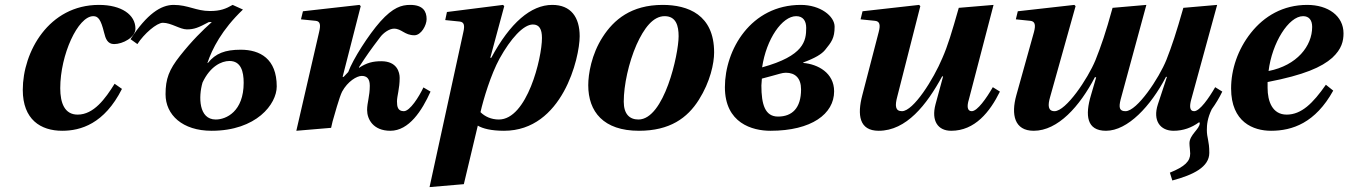

<svg xmlns="http://www.w3.org/2000/svg" viewBox="-20 -522 5506 784"><path d="M73 -155C73 -34 146 12 234 12C309 12 406 -16 478 -159L448 -180C410 -119 363 -54 297 -54C244 -54 226 -101 226 -162C226 -298 298 -456 361 -456C381 -456 392 -442 405 -389C411 -364 419 -342 446 -342C481 -342 533 -369 533 -405C533 -462 476 -502 384 -502C179 -502 73 -310 73 -155Z M513 -362 541 -342C568 -384 620 -429 645 -429C679 -429 715 -402 743 -402C773 -402 790 -409 833 -432H845C808 -399 764 -356 715 -294C670 -237 656 -200 656 -137C656 -53 725 12 844 12C1027 12 1110 -97 1110 -169C1110 -282 1042 -319 963 -319C899 -319 860 -304 829 -265H827C846 -322 886 -401 972 -483L930 -502C902 -486 880 -477 837 -477C781 -477 748 -502 689 -502C637 -502 580 -465 513 -362ZM807 -185C838 -251 884 -273 917 -273C964 -273 975 -230 975 -184C975 -67 904 -34 861 -34C791 -34 790 -127 807 -185Z M1190 12 1332 0 1338 -26C1344 -47 1366 -127 1377 -148C1400 -190 1437 -212 1457 -212C1476 -212 1490 -203 1490 -172C1490 -129 1479 -103 1479 -73C1479 -35 1504 12 1574 12C1650 12 1703 -70 1738 -148L1709 -165C1691 -127 1654 -68 1629 -68C1604 -68 1601 -87 1601 -108C1601 -130 1612 -160 1612 -204C1612 -226 1602 -272 1537 -272C1503 -272 1478 -266 1446 -245V-248C1480 -300 1492 -317 1533 -371C1545 -387 1569 -405 1589 -405C1620 -405 1632 -378 1672 -378C1700 -378 1722 -419 1722 -444C1722 -476 1707 -502 1655 -502C1620 -502 1585 -492 1533 -434C1485 -380 1421 -280 1402 -228L1383 -208H1379L1453 -497L1448 -502L1217 -476L1209 -443L1269 -437C1288 -435 1290 -420 1283 -391Z M1734 242 1874 230 1931 -9C1951 3 1986 12 2038 12C2277 12 2347 -286 2347 -374C2347 -452 2311 -502 2235 -502C2148 -502 2063 -429 1986 -286H1982L2039 -497L2034 -502L1805 -473L1798 -440L1857 -434C1876 -432 1878 -417 1872 -391ZM1942 -64C1954 -117 1984 -217 2020 -283C2065 -364 2117 -422 2156 -422C2182 -422 2193 -403 2193 -367C2193 -284 2132 -34 2017 -34C1986 -34 1960 -46 1942 -64Z M2382 -174C2382 -66 2444 12 2589 12C2715 12 2787 -40 2834 -115C2880 -188 2896 -263 2896 -308C2896 -462 2789 -502 2686 -502C2557 -502 2486 -441 2441 -371C2395 -300 2382 -219 2382 -174ZM2527 -107C2527 -174 2547 -266 2579 -339C2610 -408 2647 -456 2694 -456C2741 -456 2751 -416 2751 -374C2751 -300 2692 -34 2587 -34C2550 -34 2527 -57 2527 -107Z M2940 -166C2940 -19 3052 12 3126 12C3294 12 3386 -57 3386 -149C3386 -225 3319 -260 3260 -265V-267C3309 -285 3335 -301 3349 -318C3375 -350 3388 -366 3388 -413C3388 -456 3330 -502 3250 -502C3046 -502 2940 -319 2940 -166ZM3089 -173C3089 -180 3091 -193 3091 -201L3132 -212C3160 -219 3173 -225 3189 -225C3227 -225 3251 -203 3251 -157C3251 -80 3214 -46 3157 -46C3104 -46 3089 -95 3089 -173ZM3092 -247C3109 -363 3174 -456 3231 -456C3259 -456 3272 -437 3272 -408C3272 -355 3263 -294 3092 -247Z M3494 -443 3553 -437C3572 -435 3576 -421 3568 -391L3501 -133C3480 -53 3488 12 3568 12C3681 12 3764 -94 3827 -210H3831L3800 -96C3782 -28 3810 12 3864 12C3961 12 4022 -65 4063 -148L4034 -166C4008 -121 3971 -68 3948 -68C3929 -68 3928 -89 3936 -115L4037 -502L3895 -490C3866 -388 3850 -335 3828 -285C3792 -199 3710 -68 3663 -68C3635 -68 3634 -91 3644 -128L3738 -497L3733 -502L3502 -476Z M4128 -443 4187 -437C4206 -435 4210 -421 4202 -391L4130 -133C4108 -54 4122 12 4201 12C4300 12 4389 -88 4451 -207L4456 -206L4435 -134C4410 -51 4417 12 4496 12C4585 12 4679 -89 4741 -208H4745L4708 -96C4686 -29 4718 12 4772 12C4812 12 4846 -1 4875 -22C4877 -23 4879 -22 4879 -19C4879 5 4837 28 4837 63C4837 75 4840 94 4840 105C4840 136 4819 158 4757 183L4767 215C4853 192 4918 160 4918 102C4918 52 4908 42 4908 9C4908 -12 4910 -39 4928 -76C4944 -98 4959 -123 4971 -148L4942 -166C4916 -121 4879 -68 4856 -68C4837 -68 4837 -89 4844 -115L4950 -502L4812 -490C4783 -388 4765 -334 4743 -278C4713 -203 4623 -68 4576 -68C4552 -68 4547 -81 4556 -116L4661 -502L4523 -490C4495 -388 4476 -334 4453 -276C4422 -201 4333 -68 4286 -68C4259 -68 4258 -92 4268 -126L4372 -497L4367 -502L4136 -476Z M5007 -161C5007 -23 5098 12 5170 12C5257 12 5351 -20 5424 -152L5394 -176C5341 -100 5294 -54 5234 -54C5175 -54 5156 -109 5156 -163V-187C5306 -216 5377 -248 5420 -286C5459 -322 5466 -355 5466 -386C5466 -457 5403 -502 5318 -502C5219 -502 5142 -456 5088 -388C5034 -320 5007 -238 5007 -161ZM5160 -232C5174 -347 5242 -456 5301 -456C5325 -456 5338 -440 5338 -412C5338 -334 5276 -255 5160 -232Z"/></svg>

Font: Heuristica
Style: Bold Italic
Weight: 700
Italic angle: -13°
Version: Version 1.0.1